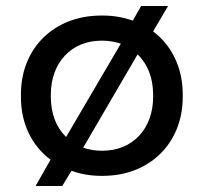

<svg xmlns="http://www.w3.org/2000/svg" viewBox="-20 -580 682 642"><path d="M99 42H188L219 -9C249 2 282 8 318 8H324C480 8 591 -101 591 -255V-265C591 -354 554 -428 492 -475L542 -560H452L424 -511C393 -522 360 -528 324 -528H318C161 -528 50 -419 50 -265V-255C50 -166 87 -92 149 -46ZM201 -122C168 -154 150 -200 150 -256V-264C150 -371 219 -444 319 -444H323C345 -444 365 -440 384 -434ZM319 -76C297 -76 277 -80 258 -86L440 -398C473 -367 492 -320 492 -264V-256C492 -149 423 -76 323 -76Z"/></svg>

Font: Fixel Display Medium
Style: Regular
Weight: 500
Designer: AlfaBravo + MacPaw
Foundry: Kyrylo Tkachov, Marchela Mozhyna, Serhii Makarenko, Maria Weinstein, Zakhar Kryvoshyya
Version: Version 1.211